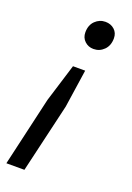

<svg xmlns="http://www.w3.org/2000/svg" viewBox="-143 -560 528 770"><g transform="rotate(20 121.0 -174.5)"><path d="M159 -297 135 -135 66 160H-11L57 -135L107 -297ZM169 -509Q192 -509 207.5 -495Q223 -481 223 -458Q223 -427 204.5 -408.5Q186 -390 160 -390Q138 -390 122.5 -404.5Q107 -419 107 -442Q107 -473 125.5 -491Q144 -509 169 -509Z"/></g></svg>

Font: Kantumruy Pro
Style: Italic
Weight: 400
Italic angle: -13°
Designer: Sovichet Tep
Foundry: Sovichet Tep
Version: Version 1.002